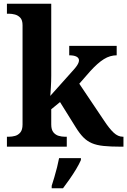

<svg xmlns="http://www.w3.org/2000/svg" viewBox="-20 -780 677 1021"><path d="M16.8 0V-53H28.9Q43.8 -53 60.2 -57.4Q76.7 -61.9 88.3 -75.9Q99.9 -90 99.9 -118.1V-645.9Q99.9 -673 87.8 -685.8Q75.7 -698.6 59.2 -702.8Q42.8 -707 28.9 -707H16.8V-760H252.5V-376.9Q252.5 -363.9 252 -347.3Q251.5 -330.6 250.5 -314.5Q249.5 -298.5 248.7 -286.3Q247.9 -274.1 247.3 -270L373.5 -411.1Q384.4 -423.5 390.1 -432.5Q395.8 -441.4 397.9 -448Q400 -454.6 400 -458.9Q400 -471.9 386.6 -478.9Q373.1 -485.9 348.1 -485.9V-536H600.5V-485.9Q583.5 -485.9 566.5 -481Q549.5 -476.2 532.5 -465.6Q515.5 -455.1 497.5 -439Q479.5 -423 459.5 -401L401.6 -334.8L534.6 -136.8Q561.8 -95.6 584.7 -74.3Q607.6 -53 632.9 -53H636.5V0H622.5Q567.9 0 530.7 -3.9Q493.6 -7.7 468.3 -18.7Q443 -29.6 423.2 -49.7Q403.4 -69.8 383 -102.8L299.2 -237.2L252.5 -199V-118.3Q252.5 -89.9 264.3 -75.9Q276 -62 292.5 -57.5Q309 -53 322.9 -53H335.1V0ZM254.9 208Q261.5 187.7 269.1 161.9Q276.7 136 283.5 109.3Q290.2 82.7 294.2 61H410.3V71Q401.3 92 385.3 118.7Q369.3 145.4 350.4 172.4Q331.5 199.4 315.2 221H254.9Z"/></svg>

Font: Noto Serif Khmer
Style: Regular
Weight: 400
Designer: Danh Hong and the Monotype Design Team
Foundry: Monotype Imaging Inc.
Version: Version 2.003